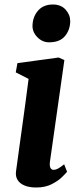

<svg xmlns="http://www.w3.org/2000/svg" viewBox="-20 -823 358 853"><path d="M141 10Q109.5 10 88.5 1Q67.5 -8 58 -23.8Q48.5 -39.5 51 -60.5Q54 -83.5 58.5 -115Q63 -146.5 68.2 -185.8Q73.5 -225 80 -270.8Q86.5 -316.5 93.2 -367.2Q100 -418 107 -472.5L50 -501.5L57.5 -542.5L240.5 -567.5L266 -556L202 -105.5Q199.5 -87.5 203.8 -78Q208 -68.5 218.5 -68.5Q227.5 -68.5 237.8 -74Q248 -79.5 265 -93L278 -60Q272.5 -53 255.2 -36Q238 -19 209.2 -4.5Q180.5 10 141 10ZM198 -635Q167.5 -635 145 -658.8Q122.5 -682.5 124.5 -712.5Q126.5 -750.5 150 -776.8Q173.5 -803 215 -803Q251 -803 271.5 -780.2Q292 -757.5 292 -729Q291.5 -690 268.5 -662.5Q245.5 -635 198 -635Z"/></svg>

Font: Merriweather Light 18pt ExtraBold
Style: Italic
Weight: 800
Italic angle: -7.8°
Version: Version 2.101